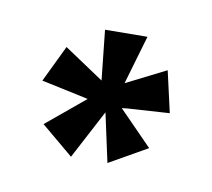

<svg xmlns="http://www.w3.org/2000/svg" viewBox="-64 -734 565 511"><g transform="rotate(15 219.0 -478.5)"><path d="M359 -587 257 -524 284 -659 170 -648 196 -515 83 -577 44 -474 166 -459 173 -458 77 -363 170 -298 228 -436 268 -307 365 -374 267 -458 282 -461 394 -478Z"/></g></svg>

Font: Original Surfer
Style: Regular
Weight: 400
Designer: Astigmatic (AOETI)
Foundry: Astigmatic (AOETI)
Version: Version 1.001